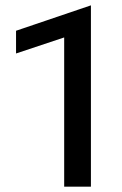

<svg xmlns="http://www.w3.org/2000/svg" viewBox="-20 -698 455 718"><path d="M320 -678V0H220V-558L40 -498V-583Z"/></svg>

Font: Madhuban
Style: Regular
Weight: 400
Designer: jaikishan Patel
Foundry: MagicType
Version: Version 1.000